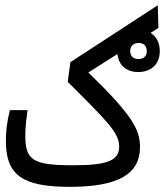

<svg xmlns="http://www.w3.org/2000/svg" viewBox="-20 -725 643 748"><path d="M252 2.9C445.3 2.9 525.4 -49.3 525.4 -152.3C525.4 -217.3 499 -273.9 324.2 -442.4L437.5 -514.6C441.9 -470.7 472.7 -444.3 518.6 -444.3C566.9 -444.3 602.5 -473.1 602.5 -526.4C602.5 -559.6 588.4 -583.5 566.4 -596.7L597.2 -616.2L594.7 -704.6L254.4 -482.9L243.7 -406.2C404.3 -246.6 444.3 -206.5 444.3 -152.8C444.3 -96.2 389.2 -81.1 264.2 -81.1C106.4 -81.1 78.6 -102.1 78.6 -197.3C78.6 -230.5 82 -255.9 87.4 -295.9H18.6C7.3 -252.4 2.9 -213.4 2.9 -176.3C2.9 -43 66.4 2.9 252 2.9ZM519.5 -495.1C500 -495.1 487.3 -505.4 487.3 -526.4C487.3 -546.4 500.5 -557.6 520.5 -557.6C540 -557.6 551.8 -545.9 551.8 -525.9C551.8 -505.9 539.1 -495.1 519.5 -495.1Z"/></svg>

Font: Cascadia Mono PL SemiLight
Style: Regular
Weight: 350
Monospace: yes
Designer: Aaron Bell
Foundry: Saja Typeworks
Version: Version 2404.023